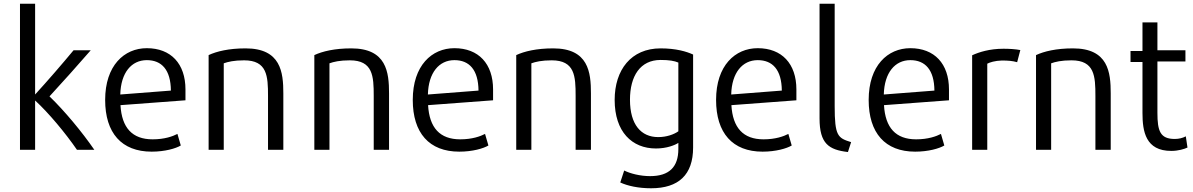

<svg xmlns="http://www.w3.org/2000/svg" viewBox="-20 -800 6387 1028"><path d="M485 2H392C330 -88 241 -195 168 -262V2H87V-780H168V-294C234 -366 316 -461 374 -531H466C400 -455 315 -360 245 -284C325 -207 419 -94 485 2Z M973 -263 625 -237C632 -116 688 -54 797 -54C861 -54 905 -70 930 -83L948 -21C921 -5 863 12 792 12C631 12 543 -88 543 -265C543 -449 645 -542 766 -542C895 -542 973 -459 973 -321ZM895 -315C894 -426 846 -478 766 -478C684 -478 627 -411 624 -294Z M1497 2H1415V-286C1415 -392 1411 -477 1287 -477C1233 -477 1200 -469 1178 -461V2H1097V-505C1140 -525 1205 -541 1295 -541C1484 -541 1497 -413 1497 -300Z M2063 2H1981V-286C1981 -392 1977 -477 1853 -477C1799 -477 1766 -469 1744 -461V2H1663V-505C1706 -525 1771 -541 1861 -541C2050 -541 2063 -413 2063 -300Z M2620 -263 2272 -237C2279 -116 2335 -54 2444 -54C2508 -54 2552 -70 2577 -83L2595 -21C2568 -5 2510 12 2439 12C2278 12 2190 -88 2190 -265C2190 -449 2292 -542 2413 -542C2542 -542 2620 -459 2620 -321ZM2542 -315C2541 -426 2493 -478 2413 -478C2331 -478 2274 -411 2271 -294Z M3144 2H3062V-286C3062 -392 3058 -477 2934 -477C2880 -477 2847 -469 2825 -461V2H2744V-505C2787 -525 2852 -541 2942 -541C3131 -541 3144 -413 3144 -300Z M3691 -10C3691 136 3613 208 3466 208C3397 208 3340 195 3301 177L3322 113C3354 129 3407 143 3461 143C3563 143 3612 94 3612 -2V-35C3594 -23 3550 -5 3492 -5C3364 -5 3271 -94 3271 -265C3271 -426 3359 -541 3517 -541C3600 -541 3656 -524 3691 -508ZM3612 -97V-465C3591 -474 3563 -479 3517 -479C3408 -479 3353 -393 3353 -266C3353 -132 3413 -66 3504 -66C3549 -66 3588 -80 3612 -97Z M4244 -263 3896 -237C3903 -116 3959 -54 4068 -54C4132 -54 4176 -70 4201 -83L4219 -21C4192 -5 4134 12 4063 12C3902 12 3814 -88 3814 -265C3814 -449 3916 -542 4037 -542C4166 -542 4244 -459 4244 -321ZM4166 -315C4165 -426 4117 -478 4037 -478C3955 -478 3898 -411 3895 -294Z M4537 -39 4520 14C4418 2 4368 -30 4368 -166V-780H4449V-232C4449 -71 4466 -61 4537 -39Z M5061 -263 4713 -237C4720 -116 4776 -54 4885 -54C4949 -54 4993 -70 5018 -83L5036 -21C5009 -5 4951 12 4880 12C4719 12 4631 -88 4631 -265C4631 -449 4733 -542 4854 -542C4983 -542 5061 -459 5061 -321ZM4983 -315C4982 -426 4934 -478 4854 -478C4772 -478 4715 -411 4712 -294Z M5443 -532 5426 -467C5401 -474 5378 -476 5344 -476C5307 -475 5279 -466 5266 -459V2H5185V-504C5222 -521 5278 -539 5353 -539C5384 -539 5417 -537 5443 -532Z M5927 2H5845V-286C5845 -392 5841 -477 5717 -477C5663 -477 5630 -469 5608 -461V2H5527V-505C5570 -525 5635 -541 5725 -541C5914 -541 5927 -413 5927 -300Z M6338 -10C6321 -2 6289 8 6251 8C6114 8 6097 -96 6097 -195V-468H6033V-527H6097V-680H6177V-531H6327V-471H6177V-196C6177 -98 6192 -56 6270 -56C6292 -56 6312 -61 6329 -70Z"/></svg>

Font: Repo Regular
Style: Regular
Weight: 400
Designer: Stefan Peev
Foundry: Context Ltd
Version: Version 1.502